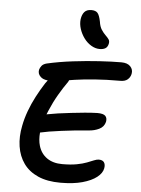

<svg xmlns="http://www.w3.org/2000/svg" viewBox="-64 -1042 806 1099"><g transform="rotate(5 339.0 -493.0)"><path d="M325 7Q249 7 196 -16.5Q143 -40 113 -82Q83 -124 74.5 -180Q66 -236 79 -299Q87 -341 103 -384.5Q119 -428 141 -470Q163 -512 188 -551Q195 -561 202 -570Q173 -573 160 -587Q143 -603 147 -626Q150 -638 159 -649.5Q168 -661 188 -666Q258 -682 336.5 -691.5Q415 -701 487.5 -705.5Q560 -710 613 -710Q648 -710 665 -692Q682 -674 677 -649Q673 -630 658.5 -617Q644 -604 617 -604Q533 -604 468.5 -599Q404 -594 356 -587Q339 -585 324 -582Q322 -577 319 -572Q294 -537 268 -492.5Q242 -448 221 -398Q216 -387 212 -376Q243 -381 277 -387Q314 -392 352.5 -396.5Q391 -401 429 -404.5Q467 -408 501 -409Q536 -409 547.5 -397Q559 -385 555 -363Q548 -334 520.5 -320.5Q493 -307 459 -305Q419 -302 380 -298Q341 -294 304 -289Q267 -284 235 -279Q207 -274 184 -269Q180 -227 190 -193Q203 -149 238 -124.5Q273 -100 326 -100Q375 -100 409.5 -106.5Q444 -113 467 -122Q490 -131 506 -137.5Q522 -144 533 -144Q555 -144 563.5 -131Q572 -118 568 -97Q563 -69 533 -45.5Q503 -22 451 -7.5Q399 7 325 7ZM482 -775Q457 -775 433 -789.5Q409 -804 391.5 -828Q374 -852 365 -880Q356 -908 359 -935Q363 -963 376.5 -978Q390 -993 416 -993Q441 -993 452 -980Q463 -967 470 -932Q474 -903 485.5 -885.5Q497 -868 509 -856.5Q521 -845 528 -835Q535 -825 532 -810Q528 -791 515.5 -783Q503 -775 482 -775Z"/></g></svg>

Font: Shantell Sans Light Medium
Style: Italic
Weight: 500
Italic angle: -11°
Version: Version 1.011;[c5ecc13dd]